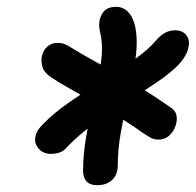

<svg xmlns="http://www.w3.org/2000/svg" viewBox="-20 -780 575 564"><path d="M129 -328Q107 -328 93.5 -343.5Q80 -359 84 -378Q85 -385 89.5 -394Q94 -403 107 -416Q138 -448 184 -480Q230 -512 280 -543Q330 -574 373 -604Q416 -634 439 -662Q452 -677 465.5 -684Q479 -691 495 -691Q516 -691 527 -677Q538 -663 534 -643Q532 -631 526 -619.5Q520 -608 510 -596Q486 -569 444 -540.5Q402 -512 353 -481Q304 -450 257.5 -417Q211 -384 177 -348Q167 -336 155 -332Q143 -328 129 -328ZM266 -236Q244 -236 234 -247.5Q224 -259 224 -278Q224 -323 232.5 -375Q241 -427 252.5 -476.5Q264 -526 271 -564Q279 -605 279.5 -630Q280 -655 277 -670Q274 -685 272 -696.5Q270 -708 273 -722Q277 -740 288.5 -750Q300 -760 321 -760Q346 -760 362 -738Q378 -716 381 -672.5Q384 -629 371 -564Q364 -529 353.5 -483Q343 -437 334.5 -388.5Q326 -340 326 -296Q326 -267 309.5 -251.5Q293 -236 266 -236ZM446 -370Q434 -370 425.5 -374Q417 -378 396 -392Q366 -414 330 -435.5Q294 -457 257 -478.5Q220 -500 187 -518.5Q154 -537 130 -553Q109 -567 104.5 -584Q100 -601 103 -615Q107 -633 119.5 -643.5Q132 -654 148 -654Q162 -654 171 -650Q180 -646 196 -636Q229 -616 277 -589.5Q325 -563 378.5 -531Q432 -499 483 -463Q504 -449 498 -419Q494 -399 480 -384.5Q466 -370 446 -370Z"/></svg>

Font: Shantell Sans SemiBold
Style: Italic
Weight: 600
Italic angle: -11°
Designer: Stephen Nixon, Anya Danilova, Shantell Martin
Foundry: Arrow Type
Version: Version 1.011;[c5ecc13dd]